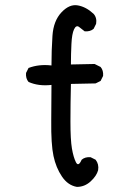

<svg xmlns="http://www.w3.org/2000/svg" viewBox="-20 -732 540 752"><path d="M281.2 0Q246.1 -5.9 222.7 -40.5Q199.2 -75.2 189.5 -121.1Q179.7 -167 180.7 -259.8Q181.6 -352.5 181.6 -399.4Q130.9 -393.6 91.8 -411.1Q80.1 -424.8 82 -446.3L91.8 -465.8Q132.8 -481.4 181.6 -475.6Q181.6 -534.2 185.5 -592.3Q189.5 -650.4 220.7 -683.6Q252 -716.8 284.7 -710.9Q317.4 -705.1 346.7 -677.7Q360.4 -662.1 356.4 -638.7L346.7 -619.1Q333 -607.4 311.5 -609.4Q300.8 -618.2 289.6 -626.5Q278.3 -634.8 270 -617.2Q261.7 -599.6 259.8 -560.1Q257.8 -520.5 257.8 -479.5L350.6 -481.4L374 -469.7Q385.7 -456.1 383.8 -434.6L374 -415L354.5 -405.3L257.8 -403.3Q255.9 -327.1 255.9 -255.9Q255.9 -184.6 261.7 -150.4Q267.6 -116.2 277.3 -96.7Q287.1 -77.1 299.8 -106.4Q313.5 -118.2 335 -116.2L354.5 -106.4Q368.2 -88.9 364.3 -65.4Q358.4 -43 335 -21.5Q311.5 0 281.2 0Z"/></svg>

Font: JasonHandwriting2
Style: Regular
Weight: 400
Version: Version 1.05.10